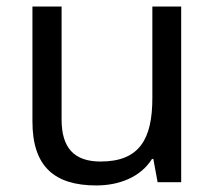

<svg xmlns="http://www.w3.org/2000/svg" viewBox="-20 -556 658 586"><path d="M533 -536H445V-257C445 -132 406 -63 287 -63C206 -63 168 -105 168 -191V-536H79V-185C79 -49 145 10 274 10C343 10 409 -15 444 -71H448L461 0H533Z"/></svg>

Font: Noto Sans Bhaiksuki
Style: Regular
Weight: 400
Designer: Monotype Design Team
Foundry: Monotype Imaging Inc.
Version: Version 2.002